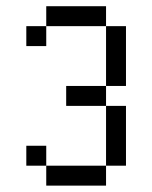

<svg xmlns="http://www.w3.org/2000/svg" viewBox="-20 -582 478 602"><path d="M62.5 -125H125V-62.5H62.5ZM125 -62.5H312.5V0H125ZM312.5 -250H375V-62.5H312.5ZM187.5 -312.5H312.5V-250H187.5ZM312.5 -500H375V-312.5H312.5ZM125 -562.5H312.5V-500H125ZM62.5 -500H125V-437.5H62.5Z"/></svg>

Font: Pixel Operator SC
Style: Regular
Weight: 400
Designer: Jayvee Enaguas (GrandChaos9000)
Foundry: The Grandoplex Project
Version: Version 1.4.1 (September 5, 2015)